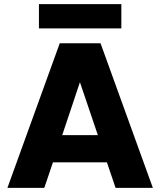

<svg xmlns="http://www.w3.org/2000/svg" viewBox="-20 -912 777 932"><path d="M499 -124H237L195 0H16L270 -702H468L722 0H541ZM169 -892H569V-774H169ZM368 -513 282 -256H455Z"/></svg>

Font: SVN-Poppins
Style: Bold
Weight: 700
Designer: Ninad Kale (Devanagari), Jonny Pinhorn (Latin)
Foundry: Indian Type Foundry
Version: Version 3.200;PS 1.000;hotconv 16.6.54;makeotf.lib2.5.65590